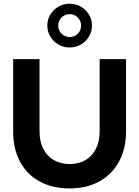

<svg xmlns="http://www.w3.org/2000/svg" viewBox="-20 -1025 765 1055"><path d="M362 10.3Q267.3 10.3 197.6 -27.9Q128 -66.1 90.1 -136.6Q52.3 -207 52.3 -302.4V-700H197.2V-302.4Q197.2 -248.3 217.5 -207.8Q237.8 -167.4 275.4 -145.5Q313 -123.7 362.7 -123.7Q413.4 -123.7 450.2 -145.5Q487 -167.4 507.2 -207.8Q527.5 -248.3 527.5 -302.4V-700H672.5V-302.4Q672.5 -207.7 634.1 -137.3Q595.8 -66.9 526.2 -28.3Q456.7 10.3 362 10.3ZM362.7 -764.1Q328.9 -764.1 300.8 -780.4Q272.7 -796.7 256.4 -824.3Q240 -851.8 240 -884.5Q240 -917.4 256.4 -944.6Q272.7 -971.8 300.8 -988.3Q328.9 -1004.7 362.7 -1004.7Q396.6 -1004.7 424.4 -988.3Q452.3 -971.8 468.9 -944.6Q485.5 -917.4 485.5 -884.5Q485.5 -851.8 469.1 -824.3Q452.7 -796.7 424.7 -780.4Q396.6 -764.1 362.7 -764.1ZM363.2 -821.6Q388.9 -821.6 407.2 -839.8Q425.6 -858 425.6 -884.3Q425.6 -910.6 407.2 -928.9Q388.9 -947.3 363.2 -947.3Q336.6 -947.3 318.2 -929.1Q299.9 -910.9 299.9 -884.4Q299.9 -858.1 318.2 -839.8Q336.6 -821.6 363.2 -821.6Z"/></svg>

Font: Red Hat Display
Style: Regular
Weight: 300
Designer: Pentagram, MCKL
Foundry: Pentagram, MCKL
Version: Version 1.023